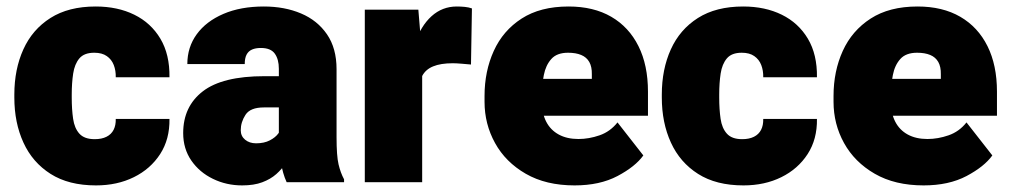

<svg xmlns="http://www.w3.org/2000/svg" viewBox="-20 -558 3092 588"><path d="M273.9 9.8Q190.4 9.8 135 -25.4Q79.6 -60.5 51.8 -121.3Q23.9 -182.1 23.9 -259.3V-268.6Q23.9 -345.7 51.5 -406.7Q79.1 -467.8 134.5 -502.9Q189.9 -538.1 272.9 -538.1Q340.3 -538.1 391.4 -512.9Q442.4 -487.8 471.2 -439.5Q500 -391.1 499 -321.3H334.5Q335 -341.8 328.4 -358.9Q321.8 -376 307.1 -386.2Q292.5 -396.5 268.6 -396.5Q237.8 -396.5 223.1 -379.2Q208.5 -361.8 204.1 -332.8Q199.7 -303.7 199.7 -268.6V-259.3Q199.7 -223.1 203.9 -194.3Q208 -165.5 223.1 -148.7Q238.3 -131.8 270 -131.8Q291.5 -131.8 306.2 -139.2Q320.8 -146.5 327.9 -160.4Q335 -174.3 334.5 -193.8H499Q500 -131.8 470.5 -86.2Q440.9 -40.5 389.9 -15.4Q338.9 9.8 273.9 9.8Z M834 -347.2Q834 -376.5 821.5 -393.8Q809.1 -411.1 778.8 -411.1Q762.7 -411.1 751.7 -406.2Q740.7 -401.4 735.1 -390.6Q729.5 -379.9 729.5 -361.8H553.7Q553.7 -413.6 582.5 -453.1Q611.3 -492.7 664.1 -515.4Q716.8 -538.1 788.1 -538.1Q851.6 -538.1 901.9 -516.8Q952.1 -495.6 981.4 -452.9Q1010.7 -410.2 1010.7 -346.2V-137.7Q1010.7 -80.6 1016.8 -54.7Q1022.9 -28.8 1033.7 -8.8V0H857.9Q845.7 -25.9 839.8 -63.5Q834 -101.1 834 -142.1ZM855 -229H788.1Q746.6 -229 731.9 -206.5Q717.3 -184.1 717.3 -159.2Q717.3 -141.1 730.7 -130.1Q744.1 -119.1 764.2 -119.1Q789.1 -119.1 806.4 -128.2Q823.7 -137.2 832.5 -149.4Q841.3 -161.6 839.8 -170.9L877.4 -97.2Q867.7 -78.1 855.7 -59.3Q843.8 -40.5 826.2 -24.9Q808.6 -9.3 783.2 0.2Q757.8 9.8 721.7 9.8Q673.3 9.8 632.1 -10.3Q590.8 -30.3 565.9 -66.4Q541 -102.5 541 -150.4Q541 -231.9 601.1 -278.3Q661.1 -324.7 789.6 -324.7H855Z M1272.9 0H1097.2V-528.3H1261.2L1272.9 -387.2ZM1422.4 -360.4Q1412.1 -361.3 1394.8 -362.8Q1377.4 -364.3 1366.7 -364.3Q1329.6 -364.3 1306.4 -354.7Q1283.2 -345.2 1272.9 -325.2Q1262.7 -305.2 1263.2 -272.5L1232.4 -298.8Q1232.4 -370.6 1250.5 -424.6Q1268.6 -478.5 1301.5 -508.3Q1334.5 -538.1 1378.9 -538.1Q1391.1 -538.1 1403.6 -536.9Q1416 -535.6 1425.3 -532.2Z M1739.7 9.8Q1651.9 9.8 1590.1 -25.9Q1528.3 -61.5 1496.1 -119.9Q1463.9 -178.2 1463.9 -246.1V-264.2Q1463.9 -339.8 1492.2 -402.1Q1520.5 -464.4 1577.6 -501.2Q1634.8 -538.1 1721.2 -538.1Q1797.9 -538.1 1852.1 -506.6Q1906.2 -475.1 1935.3 -416.7Q1964.4 -358.4 1964.4 -277.3V-203.6H1529.8V-316.4H1792.5V-330.6Q1793 -353.5 1784.7 -368.2Q1776.4 -382.8 1760 -389.6Q1743.7 -396.5 1719.7 -396.5Q1685.5 -396.5 1668.5 -377.4Q1651.4 -358.4 1645.5 -328.4Q1639.6 -298.3 1639.6 -264.2V-246.1Q1639.6 -210.9 1652.8 -185.3Q1666 -159.7 1691.2 -146Q1716.3 -132.3 1751.5 -132.3Q1783.7 -132.3 1816.2 -143.6Q1848.6 -154.8 1871.1 -183.1L1950.2 -82Q1925.8 -47.9 1871.3 -19Q1816.9 9.8 1739.7 9.8Z M2256.8 9.8Q2173.3 9.8 2117.9 -25.4Q2062.5 -60.5 2034.7 -121.3Q2006.8 -182.1 2006.8 -259.3V-268.6Q2006.8 -345.7 2034.4 -406.7Q2062 -467.8 2117.4 -502.9Q2172.9 -538.1 2255.9 -538.1Q2323.2 -538.1 2374.3 -512.9Q2425.3 -487.8 2454.1 -439.5Q2482.9 -391.1 2481.9 -321.3H2317.4Q2317.9 -341.8 2311.3 -358.9Q2304.7 -376 2290 -386.2Q2275.4 -396.5 2251.5 -396.5Q2220.7 -396.5 2206.1 -379.2Q2191.4 -361.8 2187 -332.8Q2182.6 -303.7 2182.6 -268.6V-259.3Q2182.6 -223.1 2186.8 -194.3Q2190.9 -165.5 2206.1 -148.7Q2221.2 -131.8 2252.9 -131.8Q2274.4 -131.8 2289.1 -139.2Q2303.7 -146.5 2310.8 -160.4Q2317.9 -174.3 2317.4 -193.8H2481.9Q2482.9 -131.8 2453.4 -86.2Q2423.8 -40.5 2372.8 -15.4Q2321.8 9.8 2256.8 9.8Z M2808.6 9.8Q2720.7 9.8 2658.9 -25.9Q2597.2 -61.5 2564.9 -119.9Q2532.7 -178.2 2532.7 -246.1V-264.2Q2532.7 -339.8 2561 -402.1Q2589.4 -464.4 2646.5 -501.2Q2703.6 -538.1 2790 -538.1Q2866.7 -538.1 2920.9 -506.6Q2975.1 -475.1 3004.2 -416.7Q3033.2 -358.4 3033.2 -277.3V-203.6H2598.6V-316.4H2861.3V-330.6Q2861.8 -353.5 2853.5 -368.2Q2845.2 -382.8 2828.9 -389.6Q2812.5 -396.5 2788.6 -396.5Q2754.4 -396.5 2737.3 -377.4Q2720.2 -358.4 2714.4 -328.4Q2708.5 -298.3 2708.5 -264.2V-246.1Q2708.5 -210.9 2721.7 -185.3Q2734.9 -159.7 2760 -146Q2785.2 -132.3 2820.3 -132.3Q2852.5 -132.3 2885 -143.6Q2917.5 -154.8 2939.9 -183.1L3019 -82Q2994.6 -47.9 2940.2 -19Q2885.7 9.8 2808.6 9.8Z"/></svg>

Font: Heebo Black
Style: Regular
Weight: 900
Designer: Oded Ezer
Foundry: Ezer Type House
Version: Version 3.100